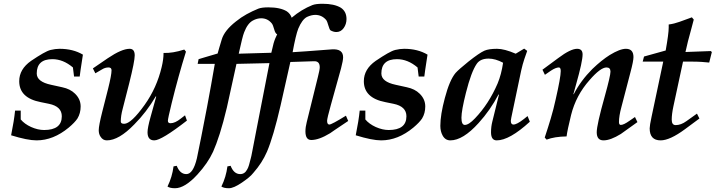

<svg xmlns="http://www.w3.org/2000/svg" viewBox="-20 -728 3817 1019"><path d="M420 -438Q412 -385 407.5 -356Q403 -327 403 -322H373L367 -370Q315 -414 258 -414Q175 -414 175 -338Q175 -294 251 -278L310 -265Q353 -256 378 -231Q408 -202 408 -163Q408 -127 391 -99Q377 -78 345 -51Q263 17 174 17Q126 17 39 -10Q55 -89 60 -141H90V-94Q110 -70 145 -54Q181 -38 214 -38Q308 -38 308 -111Q308 -163 240 -177L196 -186Q82 -208 82 -297Q82 -361 145 -405Q182 -430 207.5 -444.5Q233 -459 249 -463Q274 -469 296 -469Q368 -469 420 -438Z M972 -88Q837 17 799 17Q763 17 763 -26Q763 -50 779 -107L809 -215L807 -217Q757 -132 693 -68Q611 17 547 17Q526 17 514 -2Q504 -16 504 -37Q504 -61 523 -136Q531 -167 538.5 -197Q546 -227 554 -258Q572 -330 572 -355Q572 -370 556 -370Q538 -370 522 -360L486 -339L473 -365L552 -419Q626 -469 668 -469Q695 -469 695 -434Q695 -403 666 -287L631 -150Q621 -113 621 -83Q621 -71 639 -71Q676 -71 748 -172Q812 -262 838 -372Q848 -413 848 -447Q896 -445 958 -465L967 -454Q947 -390 928 -321.5Q909 -253 891 -180Q871 -98 871 -87Q871 -74 885 -74Q909 -74 940 -99L962 -116Z M1451 -546Q1441 -550 1435 -573Q1429 -595 1423 -603Q1401 -631 1366 -631Q1344 -631 1322 -619Q1294 -604 1276 -557Q1271 -545 1264 -516.5Q1257 -488 1247 -443L1420 -448Q1432 -497 1432 -498Q1436 -512 1441 -524Q1446 -536 1451 -546ZM1469 -168Q1431 -3 1397 77Q1371 137 1325 189Q1314 203 1298.5 215.5Q1283 228 1264 241Q1220 271 1195 271Q1168 271 1155 262Q1180 211 1187 155L1204 152Q1221 196 1255 196Q1279 196 1292 171Q1297 163 1301.5 148Q1306 133 1311 112Q1313 107 1319.5 72Q1326 37 1339 -29L1410 -393L1235 -389Q1222 -331 1209.5 -273Q1197 -215 1184 -157Q1165 -77 1146.5 -19Q1128 39 1111 77Q1083 138 1028 198Q961 271 909 271Q882 271 869 262Q894 211 901 155L918 152Q935 196 969 196Q1005 196 1025 112Q1044 22 1079 -161Q1090 -218 1100 -275Q1110 -332 1120 -389H1029L1034 -414Q1041 -416 1065.5 -423.5Q1090 -431 1135 -444Q1138 -455 1143.5 -474Q1149 -493 1157 -519Q1171 -566 1232 -614Q1259 -636 1289 -652.5Q1319 -669 1351 -682Q1369 -689 1404 -689Q1467 -689 1502 -668Q1521 -655 1528 -634Q1580 -678 1638 -701Q1656 -708 1692 -708Q1754 -708 1789 -687Q1819 -667 1819 -627Q1819 -600 1804 -579Q1789 -558 1765 -558Q1750 -558 1734 -567Q1729 -571 1723 -592Q1717 -614 1711 -622Q1688 -649 1653 -649Q1633 -649 1609 -638Q1583 -624 1563 -576Q1550 -543 1533 -451Q1573 -453 1741 -466Q1801 -470 1801 -424Q1801 -407 1790 -365L1736 -171Q1716 -99 1716 -87Q1716 -67 1728 -67Q1740 -67 1816 -114L1828 -86Q1780 -54 1756.5 -38Q1733 -22 1732 -21Q1673 15 1632 15Q1601 15 1601 -31Q1601 -53 1608 -80L1667 -319Q1677 -358 1677 -371Q1677 -405 1645 -403L1521 -399Z M2249 -438Q2241 -385 2236.5 -356Q2232 -327 2232 -322H2202L2196 -370Q2144 -414 2087 -414Q2004 -414 2004 -338Q2004 -294 2080 -278L2139 -265Q2182 -256 2207 -231Q2237 -202 2237 -163Q2237 -127 2220 -99Q2206 -78 2174 -51Q2092 17 2003 17Q1955 17 1868 -10Q1884 -89 1889 -141H1919V-94Q1939 -70 1974 -54Q2010 -38 2043 -38Q2137 -38 2137 -111Q2137 -163 2069 -177L2025 -186Q1911 -208 1911 -297Q1911 -361 1974 -405Q2011 -430 2036.5 -444.5Q2062 -459 2078 -463Q2103 -469 2125 -469Q2197 -469 2249 -438Z M2792 -82Q2684 17 2616 17Q2586 17 2586 -26Q2586 -56 2593 -83L2628 -225L2626 -227Q2582 -143 2520 -75Q2437 17 2370 17Q2343 17 2329 -9Q2317 -31 2317 -60Q2317 -119 2341 -208Q2366 -303 2398 -341Q2406 -350 2423 -365Q2440 -380 2466 -401Q2524 -447 2551 -459Q2574 -469 2618 -469Q2657 -469 2717 -443L2762 -470L2778 -458L2763 -415Q2758 -401 2754 -385.5Q2750 -370 2746 -353L2701 -139Q2691 -93 2691 -87Q2691 -67 2705 -67Q2723 -67 2760 -96L2780 -112ZM2650 -395Q2609 -417 2573 -417Q2529 -417 2510 -389Q2481 -347 2453 -236Q2429 -141 2429 -103Q2429 -65 2447 -65Q2468 -65 2501 -100Q2574 -176 2621 -285Q2641 -333 2650 -395Z M3363 -80Q3341 -64 3319 -48.5Q3297 -33 3275 -17Q3220 17 3183 17Q3147 17 3147 -26Q3147 -65 3190 -218Q3220 -326 3220 -348Q3220 -370 3199 -370Q3167 -370 3109 -303Q3037 -222 3011 -118Q2991 -37 2987 -4Q2923 -3 2881 13L2871 2Q2888 -49 2903 -99Q2918 -149 2929 -200Q2956 -318 2956 -351Q2956 -370 2946 -370Q2930 -370 2904 -353L2872 -331L2859 -358L2943 -420Q3008 -469 3043 -469Q3072 -469 3072 -439Q3072 -402 3038 -282L3023 -228H3025Q3062 -300 3124 -362Q3173 -409 3216 -436Q3270 -469 3302 -469Q3342 -469 3342 -425Q3342 -404 3326 -344L3278 -160Q3265 -112 3265 -80Q3265 -65 3275 -65Q3290 -65 3321 -87L3350 -107Z M3758 -452 3744 -396Q3726 -398 3703 -399.5Q3680 -401 3652 -401H3605L3554 -164Q3545 -122 3545 -93Q3545 -64 3566 -64Q3594 -64 3623 -85L3679 -125L3692 -99L3615 -42Q3535 17 3486 17Q3428 17 3428 -47Q3428 -54 3430.5 -69.5Q3433 -85 3438 -108L3500 -401H3391L3398 -428L3513 -460Q3521 -505 3525 -535.5Q3529 -566 3529 -582V-598Q3544 -600 3558 -603.5Q3572 -607 3586 -612L3652 -636L3662 -624Q3657 -604 3649 -575Q3641 -546 3631 -508L3618 -452L3752 -457Z"/></svg>

Font: GFS Didot
Style: Bold Italic
Weight: 700
Italic angle: -12°
Designer: Designed by Takis Katsoulidis and George D. Matthiopoulos.
Foundry: Designed by Takis Katsoulidis and George D. Matthiopoulos.
Version: Version 1.0